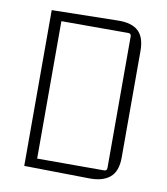

<svg xmlns="http://www.w3.org/2000/svg" viewBox="-75 -703 670 772"><g transform="rotate(10 260.0 -317.5)"><path d="M394 -598H121V-37H394Q406 -37 406 -49V-586Q406 -598 394 -598ZM75 1V-635L345 -640Q401 -641 428 -616Q455 -591 455 -535V-100Q455 -44 425.5 -19Q396 6 340 5Z"/></g></svg>

Font: Gemunu Libre ExtraLight ExtraLight
Style: Regular
Weight: 250
Version: Version 1.100